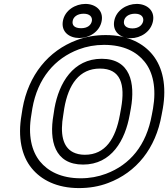

<svg xmlns="http://www.w3.org/2000/svg" viewBox="-20 -925 859 980"><path d="M755 -339C727 -183 644 -84 521 -38C481 -23 438 -15 392 -15C291 -15 224 -52 184 -101C141 -154 122 -235 140 -339L145 -371C172 -526 260 -627 382 -673C422 -688 465 -696 511 -696C612 -696 678 -660 718 -610C761 -557 779 -475 761 -371ZM805 -339 811 -371C831 -486 811 -580 760 -644C713 -703 634 -746 520 -746C468 -746 418 -738 371 -720C227 -666 125 -542 95 -371L90 -339C70 -224 90 -129 142 -66C190 -7 270 35 383 35C435 35 485 27 532 9C676 -45 775 -167 805 -339ZM404 -85C550 -85 619 -210 642 -339L648 -372C671 -502 645 -625 499 -625C353 -625 281 -501 258 -372L253 -339C230 -208 258 -85 404 -85ZM413 -135C389 -135 369 -140 353 -148C300 -175 286 -242 303 -339L308 -372C329 -494 385 -575 490 -575C596 -575 620 -495 598 -372L592 -339C570 -217 518 -135 413 -135ZM394 -781C359 -781 347 -797 351 -818C354 -838 374 -855 407 -855C439 -855 452 -838 449 -818C445 -797 427 -781 394 -781ZM385 -731C436 -731 489 -763 499 -818C509 -872 467 -905 416 -905C365 -905 311 -873 301 -818C291 -762 334 -731 385 -731ZM656 -780C623 -780 609 -797 613 -818C616 -838 636 -855 669 -855C701 -855 714 -838 711 -818C707 -797 688 -780 656 -780ZM647 -730C698 -730 751 -763 761 -818C771 -872 729 -905 678 -905C627 -905 573 -873 563 -818C553 -763 595 -730 647 -730Z"/></svg>

Font: Asimov
Style: WidOuIt
Weight: 500
Designer: Google
Version: Version 2.000980; 2014